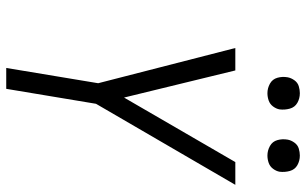

<svg xmlns="http://www.w3.org/2000/svg" viewBox="-203 -779 982 616"><g transform="rotate(90 288.0 -471.0)"><path d="M198 0H265L313 -288L573 -735H500L293 -378L206 -735H134L247 -295ZM479 -838Q491 -838 502.5 -842Q514 -846 521.5 -856Q529 -866 531 -877Q533 -894 528.5 -910Q524 -926 510 -934Q496 -942 479 -942Q468 -942 456.5 -938.5Q445 -935 437.5 -924.5Q430 -914 428 -903Q425 -886 429.5 -870Q434 -854 448.5 -846Q463 -838 479 -838ZM279 -838Q291 -838 302.5 -842Q314 -846 321.5 -856Q329 -866 331 -877Q333 -894 328.5 -910Q324 -926 310 -934Q296 -942 279 -942Q268 -942 256.5 -938.5Q245 -935 237.5 -924.5Q230 -914 228 -903Q225 -886 229.5 -870Q234 -854 248.5 -846Q263 -838 279 -838Z"/></g></svg>

Font: Iosevka Sparkle Light
Style: Italic
Weight: 300
Italic angle: -9°
Designer: Belleve Invis
Foundry: Belleve Invis
Version: Version 4.5.0; ttfautohint (v1.8.3)